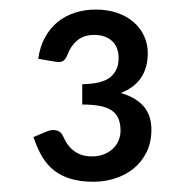

<svg xmlns="http://www.w3.org/2000/svg" viewBox="-20 -791 374 392"><path d="M48.3 -419.9ZM175.8 -771.5Q199.7 -771.5 219.5 -764.6Q239.3 -757.8 252.9 -745.8Q266.6 -733.9 274.2 -717.5Q281.7 -701.2 281.7 -682.6Q281.7 -622.6 226.6 -601.1Q257.3 -592.3 273.2 -574Q289.1 -555.7 289.1 -526.4Q289.1 -500.5 279.3 -480.5Q269.5 -460.4 252.9 -447Q236.3 -433.6 215.1 -426.8Q193.8 -419.9 170.9 -419.9Q144.5 -419.9 124.8 -425.8Q105 -431.6 90.3 -443.1Q75.7 -454.6 65.7 -471.7Q55.7 -488.8 48.3 -511.2L75.2 -522.5Q85.4 -526.9 94.7 -524.9Q104 -522.9 107.9 -514.6Q109.9 -510.3 113.8 -502.9Q117.7 -495.6 124.5 -488.5Q131.3 -481.4 141.8 -476.6Q152.3 -471.7 168 -471.7Q182.1 -471.7 193.1 -476.3Q204.1 -481 211.4 -488.3Q218.8 -495.6 222.4 -504.9Q226.1 -514.2 226.1 -523.9Q226.1 -537.6 222.2 -547.9Q218.3 -558.1 209.2 -564.7Q200.2 -571.3 185.1 -574.5Q169.9 -577.6 147.9 -577.6V-619.1Q188.5 -619.6 205.3 -633.5Q222.2 -647.5 222.2 -671.9Q222.2 -695.3 208.5 -707.5Q194.8 -719.7 172.9 -719.7Q150.9 -719.7 137.7 -708.5Q124.5 -697.3 117.7 -679.2Q113.8 -669.4 108.4 -666.3Q103 -663.1 90.3 -665.5L58.1 -670.9Q61.5 -695.8 72 -714.8Q82.5 -733.9 97.9 -746.3Q113.3 -758.8 133.1 -765.1Q152.8 -771.5 175.8 -771.5Z"/></svg>

Font: Carlito
Style: Regular
Weight: 400
Designer: Lukasz Dziedzic
Foundry: tyPoland Lukasz Dziedzic
Version: Version 1.104